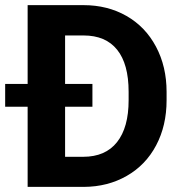

<svg xmlns="http://www.w3.org/2000/svg" viewBox="-30 -731 714 751"><path d="M78.1 0V-313.5H-9.8V-402.8H78.1V-710.9H296.9Q390.6 -710.9 464.6 -668.7Q538.6 -626.5 580.1 -548.6Q621.6 -470.7 621.6 -371.6V-338.9Q621.6 -239.7 580.8 -162.6Q540 -85.4 465.8 -43Q391.6 -0.5 298.3 0ZM331.5 -313.5H224.6V-117.7H295.4Q382.3 -117.7 427.7 -175Q473.1 -232.4 473.1 -338.9V-372.1Q473.1 -480.5 428.2 -536.4Q383.3 -592.3 296.9 -592.3H224.6V-402.8H331.5Z"/></svg>

Font: Robotiche
Style: Bold
Weight: 700
Designer: Google
Version: Version 2.001150; 2014